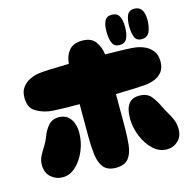

<svg xmlns="http://www.w3.org/2000/svg" viewBox="-115 -923 1046 1040"><g transform="rotate(-15 408.0 -403.5)"><path d="M410 0Q363 0 341 -27.5Q319 -55 313.5 -101Q308 -147 308 -204V-384Q249 -384 200 -385.5Q151 -387 135 -390Q92 -398 60 -419.5Q28 -441 28 -495Q28 -530 44.5 -552Q61 -574 85.5 -586Q110 -598 135 -602Q151 -605 198 -607Q245 -609 308 -610Q311 -654 335 -683.5Q359 -713 410 -713Q460 -713 483 -682Q506 -651 511 -609Q573 -608 620 -606.5Q667 -605 683 -602Q710 -598 734.5 -586Q759 -574 775 -552Q791 -530 791 -495Q791 -459 774.5 -437.5Q758 -416 733 -406Q708 -396 683 -393Q662 -391 616 -389Q570 -387 512 -386V-204Q512 -147 507 -101Q502 -55 480.5 -27.5Q459 0 410 0ZM118 -25Q81 -25 53 -49.5Q25 -74 25 -118Q25 -146 36.5 -168Q48 -190 62.5 -212.5Q77 -235 87 -262Q98 -293 120 -319Q142 -345 179 -345Q211 -345 230 -329Q249 -313 257.5 -288.5Q266 -264 266 -236Q266 -185 246 -136.5Q226 -88 192.5 -56.5Q159 -25 118 -25ZM703 -25Q660 -25 626 -56.5Q592 -88 572 -136.5Q552 -185 551 -236Q551 -264 557 -288.5Q563 -313 580.5 -329Q598 -345 630 -345Q674 -345 695.5 -319.5Q717 -294 732 -262Q745 -235 758.5 -212.5Q772 -190 781.5 -167Q791 -144 791 -115Q791 -74 765 -49.5Q739 -25 703 -25ZM725 -637Q695 -637 685.5 -661.5Q676 -686 676 -724Q676 -756 686 -781.5Q696 -807 727 -807Q781 -807 781 -730Q781 -692 769 -664.5Q757 -637 725 -637ZM601 -637Q572 -637 561 -660.5Q550 -684 550 -727Q550 -764 561 -785.5Q572 -807 601 -807Q630 -807 642 -785.5Q654 -764 654 -726Q654 -684 642 -660.5Q630 -637 601 -637Z"/></g></svg>

Font: Cherry Bomb One
Style: Regular
Weight: 400
Designer: satsuyako
Foundry: satsuyako
Version: Version 4.100; ttfautohint (v1.8.3)